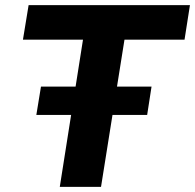

<svg xmlns="http://www.w3.org/2000/svg" viewBox="-20 -725 757 745"><path d="M212 0 302 -571H69L91 -705H717L696 -571H463L372 0ZM121 -279 139 -389H568L551 -279Z"/></svg>

Font: Nunito Sans 9pt ExtraBold
Style: Italic
Weight: 800
Italic angle: -9°
Version: Version 3.101;gftools[0.9.27]